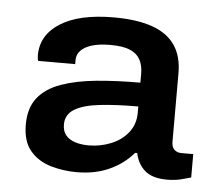

<svg xmlns="http://www.w3.org/2000/svg" viewBox="-37 -740 523 450"><g transform="rotate(5 224.5 -514.5)"><path d="M158 -330Q127 -330 97.5 -338.5Q68 -347 49 -369Q30 -391 30 -431Q30 -470 49 -494Q68 -518 103.5 -530.5Q139 -543 186 -547.5Q233 -552 289 -552V-573Q289 -593 281.5 -606.5Q274 -620 257.5 -627Q241 -634 211 -634Q185 -634 167.5 -628.5Q150 -623 141.5 -613.5Q133 -604 133 -592V-582H46Q45 -584 44.5 -588Q44 -592 44 -595Q44 -643 88.5 -671Q133 -699 214 -699Q268 -699 304 -686.5Q340 -674 358 -648Q376 -622 376 -582V-421Q376 -408 382.5 -402Q389 -396 399 -396H427V-341Q420 -339 405 -335Q390 -331 371 -331Q336 -331 318.5 -346.5Q301 -362 296 -387H291Q269 -361 235.5 -345.5Q202 -330 158 -330ZM181 -395Q208 -395 233 -405Q258 -415 273.5 -434.5Q289 -454 289 -481V-496Q236 -496 197.5 -491.5Q159 -487 139 -474.5Q119 -462 119 -439Q119 -423 127 -413.5Q135 -404 149 -399.5Q163 -395 181 -395Z"/></g></svg>

Font: Archivo SemiBold SemiExpanded
Style: Regular
Weight: 600
Width: 6
Version: Version 2.001